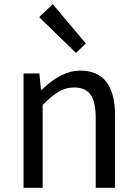

<svg xmlns="http://www.w3.org/2000/svg" viewBox="-20 -892 650 912"><path d="M91.8 0V-543H167L174.8 -464.8H177.7Q271.5 -556.6 360.4 -556.6Q526.4 -556.6 526.4 -343.8V0H434.6V-332Q434.6 -408.2 410.2 -442.4Q385.7 -476.6 332 -476.6Q293 -476.6 259.8 -457Q226.6 -437.5 182.6 -393.6V0ZM340.8 -640.6 166 -810.5 230.5 -872.1 387.7 -685.5Z"/></svg>

Font: irohakakuC Regular
Style: Regular
Weight: 400
Designer: [Source Han Sans]
Ryoko NISHIZUKA Ë•øÂ°öÊ∂ºÂ≠ê (kana & ideographs); Paul D. Hunt (Latin, Greek & Cyrillic); Wenlong ZHAN
Version: Version 1.001.20160904